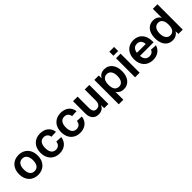

<svg xmlns="http://www.w3.org/2000/svg" viewBox="313 -2187 3804 3804"><g transform="rotate(-45 2215.5 -284.5)"><path d="M304 12Q244 12 195.5 -8Q147 -28 112.5 -64.5Q78 -101 59.5 -152.5Q41 -204 41 -267Q41 -330 59.5 -381.5Q78 -433 112.5 -469.5Q147 -506 195.5 -526Q244 -546 304 -546Q363 -546 411.5 -526Q460 -506 494.5 -469.5Q529 -433 547.5 -381.5Q566 -330 566 -267Q566 -204 547.5 -152.5Q529 -101 494.5 -64.5Q460 -28 411.5 -8Q363 12 304 12ZM304 -92Q366 -92 400 -137.5Q434 -183 434 -267Q434 -350 400 -396Q366 -442 304 -442Q241 -442 207.5 -396Q174 -350 174 -267Q174 -183 207.5 -137.5Q241 -92 304 -92Z M904 12Q844 12 795.5 -8Q747 -28 712.5 -64.5Q678 -101 659.5 -152.5Q641 -204 641 -267Q641 -330 659.5 -381.5Q678 -433 712.5 -469.5Q747 -506 795.5 -526Q844 -546 904 -546Q955 -546 998 -532.5Q1041 -519 1073.5 -493Q1106 -467 1126.5 -430Q1147 -393 1153 -345L1021 -338Q1013 -389 982 -415.5Q951 -442 904 -442Q841 -442 807.5 -396Q774 -350 774 -267Q774 -183 807.5 -137.5Q841 -92 904 -92Q951 -92 982 -119Q1013 -146 1021 -203L1153 -197Q1147 -149 1127 -110.5Q1107 -72 1074.5 -44.5Q1042 -17 999 -2.5Q956 12 904 12Z M1482 12Q1422 12 1373.5 -8Q1325 -28 1290.5 -64.5Q1256 -101 1237.5 -152.5Q1219 -204 1219 -267Q1219 -330 1237.5 -381.5Q1256 -433 1290.5 -469.5Q1325 -506 1373.5 -526Q1422 -546 1482 -546Q1533 -546 1576 -532.5Q1619 -519 1651.5 -493Q1684 -467 1704.5 -430Q1725 -393 1731 -345L1599 -338Q1591 -389 1560 -415.5Q1529 -442 1482 -442Q1419 -442 1385.5 -396Q1352 -350 1352 -267Q1352 -183 1385.5 -137.5Q1419 -92 1482 -92Q1529 -92 1560 -119Q1591 -146 1599 -203L1731 -197Q1725 -149 1705 -110.5Q1685 -72 1652.5 -44.5Q1620 -17 1577 -2.5Q1534 12 1482 12Z M1997 12Q1915 12 1868 -41Q1821 -94 1821 -190V-534H1949V-222Q1949 -154 1971 -123Q1993 -92 2040 -92Q2092 -92 2120.5 -126.5Q2149 -161 2149 -227V-534H2277V0H2160L2158 -87Q2115 12 1997 12Z M2418 150V-534H2541L2543 -454Q2566 -499 2607.5 -522.5Q2649 -546 2703 -546Q2760 -546 2802.5 -524Q2845 -502 2873.5 -464Q2902 -426 2916 -375.5Q2930 -325 2930 -267Q2930 -209 2916 -158.5Q2902 -108 2873.5 -70Q2845 -32 2802 -10Q2759 12 2702 12Q2651 12 2609.5 -10.5Q2568 -33 2546 -73V150ZM2672 -92Q2731 -92 2764 -138Q2797 -184 2797 -267Q2797 -350 2764 -396Q2731 -442 2672 -442Q2613 -442 2579.5 -398.5Q2546 -355 2546 -267Q2546 -179 2579 -135.5Q2612 -92 2672 -92Z M3025 0V-534H3153V0ZM3023 -605V-719H3156V-605Z M3523 12Q3463 12 3414.5 -8Q3366 -28 3332 -64.5Q3298 -101 3279.5 -152.5Q3261 -204 3261 -267Q3261 -330 3279.5 -381.5Q3298 -433 3331.5 -469.5Q3365 -506 3413 -526Q3461 -546 3520 -546Q3577 -546 3624 -526.5Q3671 -507 3704.5 -470.5Q3738 -434 3756 -381Q3774 -328 3774 -260V-231H3394Q3398 -160 3432.5 -125Q3467 -90 3524 -90Q3567 -90 3595.5 -109.5Q3624 -129 3635 -164L3766 -156Q3744 -78 3680 -33Q3616 12 3523 12ZM3641 -317Q3636 -383 3603.5 -414Q3571 -445 3520 -445Q3468 -445 3435 -412.5Q3402 -380 3394 -317Z M4071 12Q4020 12 3978.5 -7.5Q3937 -27 3908.5 -63.5Q3880 -100 3864.5 -151.5Q3849 -203 3849 -267Q3849 -331 3864.5 -382.5Q3880 -434 3909 -470.5Q3938 -507 3979 -526.5Q4020 -546 4071 -546Q4127 -546 4169 -523Q4211 -500 4233 -458V-710H4361V0H4240L4237 -79Q4214 -36 4170.5 -12Q4127 12 4071 12ZM4109 -92Q4169 -92 4201 -137Q4233 -182 4233 -267Q4233 -353 4201 -397.5Q4169 -442 4109 -442Q4050 -442 4016 -395.5Q3982 -349 3982 -267Q3982 -186 4016.5 -139Q4051 -92 4109 -92Z"/></g></svg>

Font: Geist SemBd
Style: Regular
Weight: 400
Designer: Basement.studio, Andrés Briganti, Mateo Zaragoza
Foundry: Basement.studio, Vercel, Andrés Briganti, Guido Ferreyra, Mateo Zaragoza
Version: Version 1.401